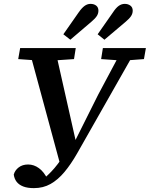

<svg xmlns="http://www.w3.org/2000/svg" viewBox="-20 -912 773 991"><path d="M51 -11Q57 -33 76.5 -48Q96 -63 125 -63Q155 -63 181 -44Q207 -25 225 12L191 17L212 5Q227 -8 244 -25.5Q261 -43 278.5 -66Q296 -89 313 -117Q330 -145 346 -178H364L486 -422L615 -664H687L378 -120Q346 -64 312.5 -24Q279 16 241 37.5Q203 59 155 59Q122 59 100 50.5Q78 42 66 26.5Q54 11 51 -11ZM74 -607 84 -664H371L362 -607L244 -599H186ZM502 -607 511 -664H733L723 -607L630 -600H602ZM294 -51 128 -664H263L372 -180ZM307 -735 386 -848Q402 -871 416.5 -881.5Q431 -892 447 -892Q465 -892 476.5 -883Q488 -874 488 -857Q488 -842 479.5 -829Q471 -816 452 -800L343 -707ZM484 -735 563 -848Q578 -871 592.5 -881.5Q607 -892 624 -892Q641 -892 653 -883Q665 -874 665 -857Q665 -842 656.5 -829Q648 -816 629 -800L519 -707Z"/></svg>

Font: Source Serif 4 SemiBold
Style: Italic
Weight: 600
Italic angle: -12°
Designer: Frank Grießhammer
Foundry: Adobe Systems Incorporated
Version: Version 4.004;hotconv 1.0.116;makeotfexe 2.5.65601